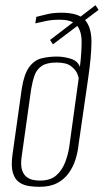

<svg xmlns="http://www.w3.org/2000/svg" viewBox="-20 -712 400 740"><path d="M132 8Q112 8 91.5 5Q71 2 54.5 -9Q38 -20 30 -45Q22 -70 28 -115L64 -371Q73 -427 92.5 -453.5Q112 -480 139.5 -487Q167 -494 199 -494Q226 -494 253 -485.5Q280 -477 288 -454Q295 -513 294.5 -553Q294 -593 276 -614.5Q258 -636 209 -636Q181 -636 157 -631Q133 -626 116 -622L120 -647Q136 -651 160.5 -657Q185 -663 216 -663Q283 -663 308 -634.5Q333 -606 332.5 -549Q332 -492 319 -405L283 -156Q280 -126 271 -97.5Q262 -69 245 -45Q228 -21 200.5 -6.5Q173 8 132 8ZM134 -16Q175 -16 197.5 -36.5Q220 -57 231.5 -87.5Q243 -118 247 -147L283 -408Q284 -414 277.5 -429Q271 -444 253 -457.5Q235 -471 198 -471Q160 -471 140.5 -457.5Q121 -444 113 -421Q105 -398 100 -368L63 -105Q59 -73 65.5 -55Q72 -37 84.5 -28.5Q97 -20 111 -18Q125 -16 134 -16ZM184 -541 173 -558 348 -692 360 -674Z"/></svg>

Font: Alumni Sans Thin ExtraLight
Style: Italic
Weight: 250
Italic angle: -8°
Version: Version 1.016